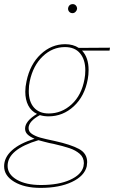

<svg xmlns="http://www.w3.org/2000/svg" viewBox="-72 -625 555 934"><path d="M461 -379H327Q359 -345 359 -285Q359 -261 355 -240Q340 -157 287 -108Q234 -59 164 -59Q142 -59 122 -65Q67 -35 67 -2Q67 16 84 27Q101 38 124 44.5Q147 51 195 61Q272 78 312 99.5Q352 121 352 164Q352 170 350 184Q339 231 278 260Q217 289 125 289Q47 289 -2.5 259.5Q-52 230 -52 184Q-52 141 -14 106.5Q24 72 96 50Q73 40 61.5 28.5Q50 17 50 1Q50 -36 108 -71Q80 -84 65.5 -112Q51 -140 51 -179Q51 -203 57 -230Q74 -312 126 -361Q178 -410 245 -410Q284 -410 311 -392L463 -393ZM343 -283Q343 -335 317.5 -365.5Q292 -396 244 -396Q183 -396 136 -351Q89 -306 73 -231Q68 -209 68 -182Q68 -130 93.5 -101.5Q119 -73 165 -73Q228 -73 276.5 -117.5Q325 -162 339 -240Q343 -260 343 -283ZM336 169Q336 141 316 123.5Q296 106 266.5 96Q237 86 189 75Q181 73 169 71Q159 68 145 65Q131 62 115 57Q-35 102 -35 182Q-35 223 9.5 249Q54 275 127 275Q213 275 268.5 250Q324 225 334 185Q336 173 336 169ZM259 -583Q260 -593 266 -599Q272 -605 282 -605Q291 -605 297 -598.5Q303 -592 303 -582Q302 -574 295.5 -567.5Q289 -561 281 -561Q271 -561 265 -567.5Q259 -574 259 -583Z"/></svg>

Font: Ysabeau Thin
Style: Italic
Weight: 200
Italic angle: -12°
Designer: Christian Thalmann (Catharsis Fonts)
Version: Version 0.003